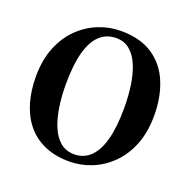

<svg xmlns="http://www.w3.org/2000/svg" viewBox="-102 -629 732 739"><g transform="rotate(20 264.0 -259.0)"><path d="M24 -252Q24 -320 44.8 -371.8Q65.5 -423.5 101.2 -458.5Q137 -493.5 181.2 -511.2Q225.5 -529 272.5 -529Q352.5 -529 403.8 -494.5Q455 -460 479.2 -400.5Q503.5 -341 503.5 -266Q503.5 -198 482.8 -146Q462 -94 426.5 -59Q391 -24 346.8 -6.2Q302.5 11.5 256 11.5Q196.5 11.5 152.5 -8.5Q108.5 -28.5 80 -64.2Q51.5 -100 37.8 -148Q24 -196 24 -252ZM264.5 -21Q303 -21 330 -46.8Q357 -72.5 371 -124.2Q385 -176 385 -253.5Q385 -302 378.8 -345.8Q372.5 -389.5 358.5 -423.5Q344.5 -457.5 321.5 -477.2Q298.5 -497 265 -497Q225.5 -497 198 -471.5Q170.5 -446 156.5 -394.5Q142.5 -343 142.5 -264Q142.5 -215.5 149 -171.8Q155.5 -128 169.8 -94Q184 -60 207.2 -40.5Q230.5 -21 264.5 -21Z"/></g></svg>

Font: Merriweather 120pt Medium
Style: Regular
Weight: 500
Version: Version 2.100